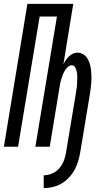

<svg xmlns="http://www.w3.org/2000/svg" viewBox="-25 -755 545 988"><path d="M200 213V147Q222 147 244 137.5Q266 128 281 110Q296 92 304 70.5Q312 49 315 28L365 -272Q366 -282 368 -292.5Q370 -303 371 -313Q372 -323 372 -333Q372 -343 372.5 -353Q373 -363 372 -373Q371 -383 368.5 -392.5Q366 -402 360.5 -410.5Q355 -419 344 -419Q333 -419 323 -409.5Q313 -400 307 -389Q301 -378 297 -367Q293 -356 289.5 -344.5Q286 -333 284 -321Q282 -309 280 -298L231 0H157L268 -670H179L68 0H-5L116 -735H352L301 -422Q305 -433 312.5 -444Q320 -455 329 -464Q338 -473 349.5 -478.5Q361 -484 373 -484Q390 -484 403.5 -475.5Q417 -467 425 -454Q433 -441 437.5 -425.5Q442 -410 443.5 -394Q445 -378 445.5 -361.5Q446 -345 444.5 -328Q443 -311 441 -294.5Q439 -278 436 -261L388 28Q384 51 377.5 73.5Q371 96 359.5 117.5Q348 139 330.5 158Q313 177 291.5 189.5Q270 202 246.5 207.5Q223 213 200 213Z"/></svg>

Font: Iosevka
Style: Italic
Weight: 400
Italic angle: -9°
Monospace: yes
Designer: Belleve Invis
Foundry: Belleve Invis
Version: Version 32.5.0; ttfautohint (v1.8.4)